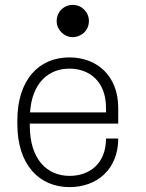

<svg xmlns="http://www.w3.org/2000/svg" viewBox="-20 -756 596 786"><path d="M344 -670C344 -706 315 -736 278 -736C241 -736 212 -707 212 -670C212 -634 242 -604 277 -604C314 -604 344 -632 344 -670ZM464 -189H414C414 -84 344 -36 265 -36C173 -36 102 -103 102 -242V-250H464V-314C464 -447 376 -521 264 -521C138 -521 51 -428 51 -263V-248C51 -83 139 10 265 10C375 10 464 -61 464 -189ZM264 -475C346 -475 414 -423 414 -314V-296H103C111 -416 178 -475 264 -475Z"/></svg>

Font: ChivoLight
Style: Regular
Weight: 300
Designer: Hector Gatti
Foundry: Omnibus-Type
Version: Version 1.004;PS 001.004;hotconv 1.0.88;makeotf.lib2.5.64775